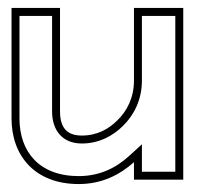

<svg xmlns="http://www.w3.org/2000/svg" viewBox="-20 -452 496 483"><path d="M9 -154C9 -60 68 11 178 11C236 11 281 -12 317 -44V0H441V-432H317V-249C317 -206 299 -172 275 -149C254 -128 225 -111 186 -111C148 -111 131 -131 131 -172V-432H9ZM29 -154V-412H111V-172C111 -124 137 -91 186 -91C231 -91 266 -112 289 -135C316 -161 337 -200 337 -249V-412H421V-20H337V-89L304 -59C271 -29 230 -9 178 -9C79 -9 29 -70 29 -154Z"/></svg>

Font: Charger Pro
Style: Ol
Weight: 900
Designer: Jasper
Foundry: Cannot Into Space Fonts
Version: Version 1.09